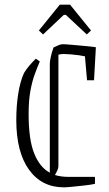

<svg xmlns="http://www.w3.org/2000/svg" viewBox="-20 -795 468 825"><path d="M151 -531Q140 -505 129 -475Q118 -445 110.5 -404Q103 -363 103 -305Q103 -195 127 -135.5Q151 -76 194 -53V-521Q194 -530 198 -549.5Q202 -569 210 -591Q222 -597 232 -601Q242 -605 249 -605Q262 -605 288.5 -602.5Q315 -600 344 -597.5Q373 -595 392 -592L384 -450H354L345 -553Q337 -555 319.5 -557.5Q302 -560 283.5 -561.5Q265 -563 253 -563Q243 -563 231 -560V-81Q231 -73 226.5 -63Q222 -53 216 -43Q242 -35 274 -35H388V-5Q370 -1 342.5 2Q315 5 290 7.5Q265 10 255 10Q159 10 104.5 -66Q50 -142 50 -279Q50 -341 58.5 -393.5Q67 -446 83 -481Q94 -499 106.5 -513.5Q119 -528 134 -543ZM165 -647 147 -664 237 -775H281L371 -664L353 -647L263 -731H254Z"/></svg>

Font: Grenze Gotisch ExtraLight
Style: Regular
Weight: 200
Designer: Renata Polastri
Foundry: Omnibus-Type
Version: Version 1.001